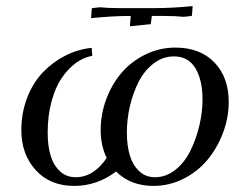

<svg xmlns="http://www.w3.org/2000/svg" viewBox="-20 -610 806 637"><path d="M50.8 -178.2Q50.8 -235.8 70.3 -286.1Q89.8 -336.4 122.8 -370.6Q155.8 -404.8 197.5 -425.8Q239.3 -446.8 284.2 -451.2L286.1 -424.8Q257.8 -419.9 231.9 -401.1Q206.1 -382.3 184.8 -351.3Q163.6 -320.3 150.9 -273.2Q138.2 -226.1 138.2 -169.9Q138.2 -128.4 147.2 -96.2Q156.2 -64 177.7 -43Q199.2 -22 231 -22Q290.5 -22 334 -85.9Q314 -127 314 -178.2Q314 -231 332.5 -280.8Q351.1 -330.6 383.3 -368.4Q415.5 -406.2 462.4 -429.2Q509.3 -452.1 562 -452.1Q644 -452.1 691.4 -402.8Q738.8 -353.5 738.8 -272Q738.8 -219.2 719.7 -168.9Q700.7 -118.7 668.2 -79.6Q635.7 -40.5 588.6 -16.8Q541.5 6.8 488.8 6.8Q413.1 6.8 365.2 -41Q302.2 6.8 226.1 6.8Q146 6.8 98.4 -45.7Q50.8 -98.1 50.8 -178.2ZM282.2 -549.8 284.2 -578.1 285.2 -583 311 -585.9Q337.9 -583 379.9 -583H487.8Q552.7 -583 619.1 -589.8L617.2 -562L616.2 -557.1L589.8 -554.2Q563 -557.1 522 -557.1H483.9L480 -529.8L411.1 -522.9L413.1 -550.8L414.1 -557.1Q353.5 -557.1 282.2 -549.8ZM400.9 -169.9Q400.9 -128.4 410.2 -96.2Q419.4 -64 440.9 -43Q462.4 -22 494.1 -22Q530.8 -22 561.8 -46.6Q592.8 -71.3 611.8 -110.1Q630.9 -148.9 641.4 -193.4Q651.9 -237.8 651.9 -279.8Q651.9 -344.7 628.2 -383.8Q604.5 -422.9 557.1 -422.9Q520.5 -422.9 490 -399.7Q459.5 -376.5 440.4 -339.4Q421.4 -302.2 411.1 -258.3Q400.9 -214.4 400.9 -169.9Z"/></svg>

Font: Dihjauti S
Style: Bold Italic
Weight: 700
Italic angle: -9°
Designer: T. Christopher White
Version: Version 3.0.0